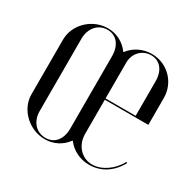

<svg xmlns="http://www.w3.org/2000/svg" viewBox="-119 -631 779 768"><g transform="rotate(30 270.5 -247.5)"><path d="M173 -503C100 -503 39 -443 39 -374V-121C39 -52 101 8 175 8C215 8 251 -11 273 -42H276C299 -11 337 8 379 8C434 8 480 -22 508 -74L503 -77C480 -32 433 1 389 1C340 1 304 -39 304 -92V-249H505V-373C505 -445 448 -502 376 -502C335 -502 297 -483 274 -452H272C249 -484 213 -503 173 -503ZM242 -80C242 -30 216 2 174 2C131 2 101 -32 101 -80V-414C101 -462 131 -497 174 -497C216 -497 242 -464 242 -414ZM304 -421C304 -463 335 -496 376 -496C417 -496 443 -464 443 -415V-255H304Z"/></g></svg>

Font: Moniqa Display
Style: Regular
Weight: 400
Designer: Rajesh Rajput
Foundry: Rajesh Rajput
Version: Version 1.000